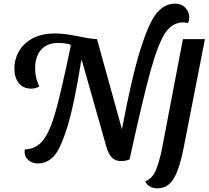

<svg xmlns="http://www.w3.org/2000/svg" viewBox="-20 -875 1146 1055"><path d="M692 1Q671 10 644 10Q613 10 594.5 -9.5Q576 -29 564 -70L433 -532L427 -546Q388 -299 349 -174.5Q310 -50 273 -13.5Q236 23 189 23Q156 23 135.5 4.5Q115 -14 115 -41Q115 -49 117 -54Q179 -56 217 -104.5Q255 -153 286.5 -265.5Q318 -378 369 -624L365 -631Q336 -639 300 -639Q240 -639 206.5 -602.5Q173 -566 173 -498Q173 -446 196 -400Q175 -388 152 -388Q108 -388 83.5 -418Q59 -448 59 -500Q59 -549 84 -593Q109 -637 159 -664Q209 -691 281 -691Q314 -691 343 -687Q372 -683 414 -675Q472 -662 513 -660L650 -165Q705 -456 752.5 -606Q800 -756 843 -805.5Q886 -855 941 -855Q977 -855 998.5 -832.5Q1020 -810 1020 -778Q1020 -761 1012 -748Q996 -752 986 -752Q928 -752 889 -695.5Q850 -639 807.5 -486.5Q765 -334 692 1ZM1106 -660 991 -72Q969 46 936.5 103Q904 160 845 160Q822 160 804 150Q786 140 778 121Q817 106 836 61Q855 16 869 -52L985 -660Z"/></svg>

Font: Sansita SW
Style: Italic
Weight: 400
Italic angle: -11°
Designer: Pablo Cosgaya
Foundry: Omnibus-Type
Version: Version 1.000